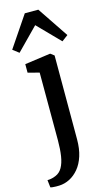

<svg xmlns="http://www.w3.org/2000/svg" viewBox="-175 -894 671 1187"><g transform="rotate(-15 160.5 -300.0)"><path d="M48 242.5Q39.5 243 27.2 242.8Q15 242.5 4.8 241.5Q-5.5 240.5 -9 238.5L-14.5 191Q-7 191.5 8.2 189Q23.5 186.5 39.5 179.5Q66.5 168.5 82.2 140.8Q98 113 104.8 69.8Q111.5 26.5 111.5 -30.5L111 -463.5L38.5 -482.5V-537L200 -559.5H204.5L227.5 -542V-6Q227.5 55 212.8 101Q198 147 172.2 177.8Q146.5 208.5 114.5 224.8Q82.5 241 48 242.5ZM22.5 -614 -16.5 -644 117 -841.5H203.5L336.5 -643.5L297 -614L160 -754Z"/></g></svg>

Font: Merriweather 36pt SemiBold
Style: Regular
Weight: 600
Version: Version 2.100